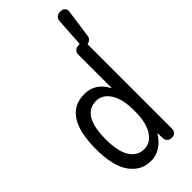

<svg xmlns="http://www.w3.org/2000/svg" viewBox="-298 -1023 1096 1096"><g transform="rotate(-45 250.0 -475.0)"><path d="M230.5 -455.1Q114.3 -455.1 114.3 -259.8Q114.3 -162.1 145.5 -113.8Q176.8 -65.4 230.5 -65.4Q281.2 -65.4 313.5 -114.7Q345.7 -164.1 345.7 -254.9V-264.6Q345.7 -355.5 313.5 -405.3Q281.2 -455.1 230.5 -455.1ZM210 9.8Q130.9 9.8 83 -57.6Q35.2 -125 35.2 -259.8Q35.2 -529.3 210 -530.3Q298.8 -530.3 342.8 -446.3Q342.8 -445.3 344.7 -445.3Q345.7 -445.3 345.7 -446.3V-714.8Q345.7 -729.5 356 -739.7Q366.2 -750 380.9 -750H389.6Q394.5 -750 394.5 -753.9L405.3 -924.8Q406.2 -939.5 417 -949.7Q427.7 -960 443.4 -960H452.1Q465.8 -960 475.6 -949.7Q485.4 -939.5 483.4 -924.8L459 -751Q458 -739.3 449.2 -730.5Q440.4 -721.7 428.7 -719.7Q424.8 -719.7 424.8 -714.8V-35.2Q424.8 -20.5 415 -10.3Q405.3 0 389.6 0H385.7Q371.1 0 360.8 -9.8Q350.6 -19.5 349.6 -35.2L348.6 -74.2Q348.6 -75.2 347.7 -75.2Q345.7 -75.2 345.7 -74.2Q292 9.8 210 9.8Z"/></g></svg>

Font: Rounded-L Mgen+ 2m regular
Style: Regular
Weight: 400
Designer: [Source Han Sans]
Ryoko NISHIZUKA  (kana & ideographs); Paul D. Hunt (Latin, Greek & Cyrillic); Wenlong ZHANG  (bopomofo
Version: Version 1.059.20150602